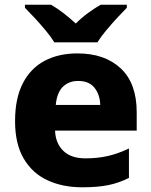

<svg xmlns="http://www.w3.org/2000/svg" viewBox="-20 -786 643 816"><path d="M309 -559Q425 -559 493 -495.5Q561 -432 561 -309V-231H214Q216 -177 249 -145Q282 -113 343 -113Q395 -113 438.5 -123Q482 -133 528 -155V-30Q487 -9 441.5 0.5Q396 10 329 10Q246 10 181.5 -20Q117 -50 80.5 -112.5Q44 -175 44 -271Q44 -368 77 -432Q110 -496 169.5 -527.5Q229 -559 309 -559ZM312 -442Q273 -442 247.5 -417.5Q222 -393 217 -340H406Q405 -383 382 -412.5Q359 -442 312 -442ZM211 -606Q197 -629 174.5 -656Q152 -683 128.5 -708.5Q105 -734 86 -753V-766H197Q224 -750 249.5 -730.5Q275 -711 302 -686Q327 -711 354.5 -731Q382 -751 408 -766H519V-753Q501 -735 477.5 -709.5Q454 -684 431 -656.5Q408 -629 394 -606Z"/></svg>

Font: Noto Sans Bengali ExtraBold
Style: Regular
Weight: 800
Designer: Jelle Bosma - Monotype Design Team
Foundry: Monotype Imaging Inc.
Version: Version 2.003; ttfautohint (v1.8.4.7-5d5b)